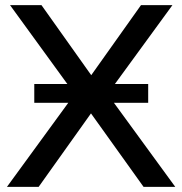

<svg xmlns="http://www.w3.org/2000/svg" viewBox="-20 -725 707 745"><path d="M7 0 285 -381V-339L19 -705H141L347 -415H321L527 -705H649L382 -339V-381L660 0H537L318 -306H348L130 0ZM113 -326V-399H555V-326Z"/></svg>

Font: Nunito Sans 11pt SemiBold
Style: Regular
Weight: 600
Version: Version 3.101;gftools[0.9.27]